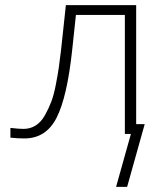

<svg xmlns="http://www.w3.org/2000/svg" viewBox="-20 -521 639 747"><path d="M431.6 206.1 500 -38.1H543L474.6 206.1ZM20.5 -23.4Q53.7 -19.5 71.3 -19.5Q97.7 -19.5 118.7 -32.7Q139.6 -45.9 154.3 -71.8Q168.9 -97.7 179.2 -124.5Q189.5 -151.4 197.3 -191.9Q205.1 -232.4 209 -259.8Q212.9 -287.1 217.8 -329.1L236.3 -501H509.8V0H465.8V-462.9H275.4L260.7 -325.2Q241.2 -143.6 200.2 -63Q159.2 17.6 75.2 17.6Q46.9 17.6 20.5 14.6Z"/></svg>

Font: Gothic A1 ExtraLight
Style: Regular
Weight: 275
Designer: HanYang I&C Co.,Ltd.
Foundry: HanYang I&C Co.,Ltd.
Version: Version 2.50